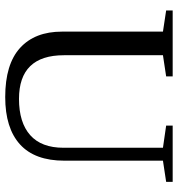

<svg xmlns="http://www.w3.org/2000/svg" viewBox="8 -704 705 762"><g transform="rotate(90 361.0 -322.5)"><path d="M565.9 -616.2 478 -628.9V-654.8H701.2V-628.9L617.2 -616.2V-225.1Q617.2 -107.4 552.5 -48.8Q487.8 9.8 364.7 9.8Q234.4 9.8 169.7 -49.1Q105 -107.9 105 -215.8V-616.2L21 -628.9V-654.8H282.7V-628.9L198.7 -616.2V-223.1Q198.7 -44.9 372.1 -44.9Q465.8 -44.9 515.9 -89.4Q565.9 -133.8 565.9 -221.2Z"/></g></svg>

Font: Tinos
Style: Regular
Weight: 400
Designer: Steve Matteson
Foundry: Monotype Imaging Inc.
Version: Version 1.23